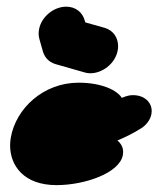

<svg xmlns="http://www.w3.org/2000/svg" viewBox="-20 -542 466 564"><path d="M94.6 -455.2C94 -451.8 93.5 -447.9 93.5 -443.4C93.5 -438.4 94.1 -432.8 95.9 -426.6L106 -391.1C110.4 -375.6 121.5 -360.2 142.7 -353.8L228.4 -329.3C231.9 -328.2 237.3 -326.8 246 -326.8C278.6 -326.8 318.6 -353.2 325.9 -394.7C326.6 -398.6 326.9 -402.5 326.9 -406.4C326.9 -429.9 314.2 -452.4 287.5 -460.2L230.5 -476.3L228.5 -483C222.3 -505 202.8 -522.4 174.6 -522.4C137.9 -522.4 101.2 -492.8 94.6 -455.2ZM146 1.8C229 1.8 331.6 -33.8 340.9 -86.7C341.4 -89.5 341.7 -92.5 341.7 -95.4C341.7 -107.5 336.9 -119.5 324.9 -129.3C346.5 -138.3 369.1 -149.3 393.2 -164.2C408.7 -173.4 421.8 -189.5 424.9 -207.5C425.4 -210.2 425.6 -213 425.6 -215.7C425.6 -240.7 405.2 -262.5 370.5 -262.5C361.2 -262.5 352.1 -260.6 337.8 -254.5C324.6 -276.1 280.2 -299.1 210.9 -299.1C107.4 -299.1 26.8 -223.5 11.8 -138.1C10.4 -130.4 9.7 -122.6 9.7 -114.8C9.7 -55.8 49.7 1.8 146 1.8Z"/></svg>

Font: TudorRose
Style: BoldOblique
Weight: 500
Version: Version 001.000